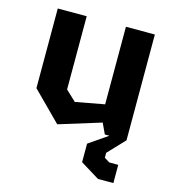

<svg xmlns="http://www.w3.org/2000/svg" viewBox="-111 -626 842 936"><g transform="rotate(15 310.0 -158.0)"><path d="M211 -534H65V-132L208.5 12L420.5 -53.5L445.5 0H468.5L373.5 65.5V159L469.5 218H547V126H502L475 109.5V84.5L555 0V-534H409V-142.5L263 -115.5L211 -164.5Z"/></g></svg>

Font: Monaspace Krypton
Style: Bold
Weight: 700
Designer: Riley Cran & the Lettermatic Team
Foundry: Lettermatic
Version: Version 1.200 (Monaspace Krypton)